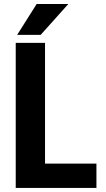

<svg xmlns="http://www.w3.org/2000/svg" viewBox="-20 -921 519 941"><path d="M200.7 -119.1H452.6V0H57.1V-710.9H200.7ZM159.7 -901.4H314.9L179.2 -750H64Z"/></svg>

Font: Roboto Condensed
Style: Bold
Weight: 700
Designer: Google
Version: Version 2.134; 2016